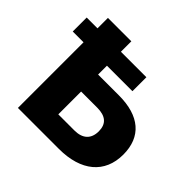

<svg xmlns="http://www.w3.org/2000/svg" viewBox="-179 -930 1119 1119"><g transform="rotate(45 380.0 -371.0)"><path d="M434 -328C503 -328 538 -298 538 -237C538 -174 501 -140 434 -140H301V-328ZM511 -656H301V-742H108V-656H19V-541H108V0H446C628 0 735 -89 735 -242C735 -389 642 -468 473 -468H301V-541H511Z"/></g></svg>

Font: Montserrat-Alt1 ExtBd
Style: Regular
Weight: 800
Designer: Differentunic
Foundry: Differentunic
Version: Version 7.222